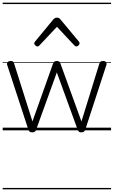

<svg xmlns="http://www.w3.org/2000/svg" viewBox="-20 -968 845 1426"><path d="M220 15Q206 15 200 9.5Q194 4 191 -4L34 -484Q29 -496 36 -505.5Q43 -515 60 -515Q71 -515 77 -510.5Q83 -506 85 -496L221 -66L374 -496Q378 -506 384.5 -510.5Q391 -515 403 -515Q414 -515 420 -510.5Q426 -506 429 -496L585 -66L718 -496Q721 -506 727 -510.5Q733 -515 744 -515Q762 -515 768.5 -506Q775 -497 769 -482L613 -4Q610 4 603.5 9.5Q597 15 584 15Q571 15 565.5 9.5Q560 4 557 -4L402 -430L248 -4Q246 4 239.5 9.5Q233 15 220 15ZM258 -623Q250 -623 242 -631Q234 -639 234 -647Q234 -649 235.5 -652Q237 -655 240 -659L377 -825Q383 -831 388.5 -834Q394 -837 403 -837Q412 -837 417.5 -834Q423 -831 428 -825L566 -659Q569 -655 570 -652Q571 -649 571 -647Q571 -639 563 -631Q555 -623 548 -623Q543 -623 539 -625.5Q535 -628 531 -632L403 -769L274 -632Q271 -628 267 -625.5Q263 -623 258 -623ZM0 428H805V438H0ZM0 -20H805V0H0ZM0 -505H805V-500H0ZM0 -948H805V-938H0Z"/></svg>

Font: Playwrite US Modern Guides
Style: Regular
Weight: 400
Designer: Veronika Burian, José Scaglione
Foundry: TypeTogether
Version: Version 1.003